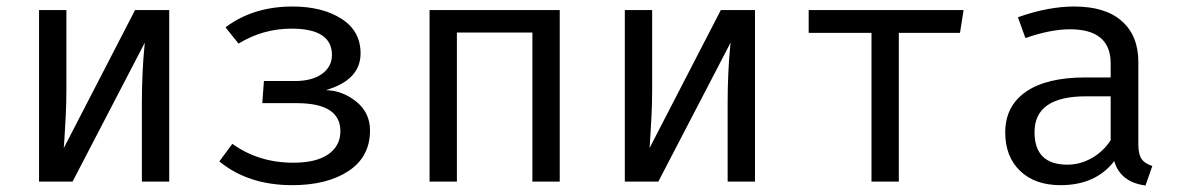

<svg xmlns="http://www.w3.org/2000/svg" viewBox="-20 -558 3640 590"><path d="M500 -527V0H416V-246Q416 -288 418 -331Q420 -374 422.5 -400Q425 -426 425 -427L203 0H100V-527H184V-280Q184 -244 182 -201.5Q180 -159 178 -131.5Q176 -104 176 -103L395 -527Z M791 -309H886Q939 -309 969.5 -331Q1000 -353 1000 -389Q1000 -470 876 -470Q788 -470 713 -424L673 -474Q758 -538 879 -538Q970 -538 1029 -500.5Q1088 -463 1088 -394Q1088 -312 981 -281Q1032 -280 1074.5 -246Q1117 -212 1117 -157Q1117 -76 1051 -32.5Q985 11 878 11Q743 11 654 -62L694 -116Q775 -58 881 -58Q952 -58 989 -84Q1026 -110 1026 -155Q1026 -241 892 -241H786Z M1616 0V-458H1384V0H1300V-527H1700V0Z M2300 -527V0H2216V-246Q2216 -288 2218 -331Q2220 -374 2222.5 -400Q2225 -426 2225 -427L2003 0H1900V-527H1984V-280Q1984 -244 1982 -201.5Q1980 -159 1978 -131.5Q1976 -104 1976 -103L2195 -527Z M2941 -527 2930 -457H2742V0H2658V-457H2465V-527Z M3478 -115Q3478 -84 3488 -69.5Q3498 -55 3521 -48L3500 12Q3423 2 3404 -63Q3347 11 3239 11Q3160 11 3114.5 -33Q3069 -77 3069 -151Q3069 -232 3132.5 -276Q3196 -320 3315 -320H3393V-363Q3393 -468 3268 -468Q3208 -468 3131 -441L3108 -505Q3201 -538 3281 -538Q3377 -538 3427.5 -493Q3478 -448 3478 -368ZM3260 -52Q3299 -52 3334.5 -72Q3370 -92 3393 -127V-262H3317Q3159 -262 3159 -152Q3159 -52 3260 -52Z"/></svg>

Font: Fira Mono
Style: Regular
Weight: 400
Designer: Carrois Corporate & Edenspiekermann AG
Foundry: Carrois Corporate GbR & Edenspiekermann AG
Version: Version 3.206;PS 003.206;hotconv 1.0.70;makeotf.lib2.5.58329